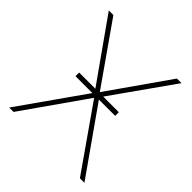

<svg xmlns="http://www.w3.org/2000/svg" viewBox="-192 -846 981 981"><g transform="rotate(45 298.5 -355.5)"><path d="M439.5 -379.4C439.5 -379.4 326.7 -379.4 326.7 -379.4C326.7 -379.4 561 -710.9 561 -710.9C561 -710.9 527.8 -710.9 527.8 -710.9C527.8 -710.9 298.3 -383.3 298.3 -383.3C298.3 -383.3 68.8 -710.9 68.8 -710.9C68.8 -710.9 35.6 -710.9 35.6 -710.9C35.6 -710.9 270 -379.4 270 -379.4C270 -379.4 152.8 -379.4 152.8 -379.4C152.8 -379.4 152.8 -353 152.8 -353C152.8 -353 274.9 -353 274.9 -353C274.9 -353 26.4 0 26.4 0C26.4 0 58.1 0 58.1 0C58.1 0 298.3 -342.3 298.3 -342.3C298.3 -342.3 537.6 0 537.6 0C537.6 0 570.3 0 570.3 0C570.3 0 321.8 -353 321.8 -353C321.8 -353 439.5 -353 439.5 -353C439.5 -353 439.5 -379.4 439.5 -379.4Z"/></g></svg>

Font: WOX
Style: Regular
Weight: 500
Designer: Google
Foundry: ""
Version: ""